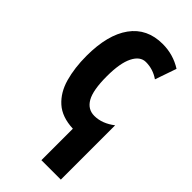

<svg xmlns="http://www.w3.org/2000/svg" viewBox="-243 -612 880 880"><g transform="rotate(45 197.0 -172.0)"><path d="M245 -557Q313 -557 370 -521L334 -417Q295 -444 249 -444Q212 -444 190 -400Q168 -356 168 -271Q168 -181 190.5 -141.5Q213 -102 256 -102Q306 -102 354 -139V213H228V9Q155 6 113 -31.5Q71 -69 53.5 -131.5Q36 -194 36 -271Q36 -408 90 -482.5Q144 -557 245 -557Z"/></g></svg>

Font: Noto Sans ExtraCondensed
Style: Bold
Weight: 700
Width: 2
Designer: Monotype Design Team
Foundry: Monotype Imaging Inc.
Version: Version 2.013; ttfautohint (v1.8.4.7-5d5b)